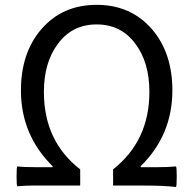

<svg xmlns="http://www.w3.org/2000/svg" viewBox="-20 -749 780 775"><path d="M690.4 5.9Q643.6 0 563.5 0H436.5V-65.4Q583 -180.7 583 -377.9Q583 -497.1 526.4 -572.3Q468.8 -650.4 370.1 -650.4Q271.5 -650.4 213.9 -572.3Q157.2 -497.1 157.2 -377.9Q157.2 -178.7 303.7 -65.4V0H176.8H113.3Q81.1 0 49.8 2.9Q46.9 1 46.9 -37.1Q46.9 -75.2 49.8 -77.1Q76.2 -74.2 121.1 -74.2H192.4V-78.1Q64.5 -204.1 64.5 -383.8Q64.5 -536.1 147.5 -631.8Q232.4 -729.5 370.1 -729.5Q507.8 -729.5 592.8 -631.8Q675.8 -536.1 675.8 -383.8Q675.8 -204.1 547.9 -78.1V-74.2H619.1Q655.3 -74.2 690.4 -77.1Q693.4 -75.2 693.4 -36.6Q693.4 2 690.4 5.9Z"/></svg>

Font: Bpmf GenSeki Gothic R
Style: R
Weight: 400
Foundry: But Ko
Version: Version 1.320